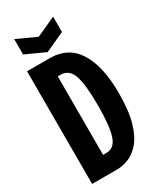

<svg xmlns="http://www.w3.org/2000/svg" viewBox="-209 -904 813 974"><g transform="rotate(-30 197.0 -417.0)"><path d="M27 0V-660H160Q268 -660 321.5 -574Q375 -488 375 -332Q375 -228 356 -163Q337 -98 306.5 -62.5Q276 -27 240.5 -13.5Q205 0 173 0ZM164 -560H149V-100H169Q215 -100 233.5 -153.5Q252 -207 252 -329Q252 -453 233.5 -506.5Q215 -560 164 -560ZM52 -834 166 -782 280 -834V-744L166 -692L52 -744Z"/></g></svg>

Font: Bricolage Grotesque 48pt Condensed SemiBold
Style: Regular
Weight: 600
Width: 3
Designer: Mathieu Triay
Foundry: Atelier Triay
Version: Version 1.000; ttfautohint (v1.8.4.7-5d5b);gftools[0.9.32]